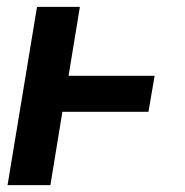

<svg xmlns="http://www.w3.org/2000/svg" viewBox="-20 -540 540 560"><path d="M2 0 88 -520H213L180 -319H431L413 -214H162L127 0Z"/></svg>

Font: Iosevka Extrabold
Style: Italic
Weight: 800
Italic angle: -9°
Monospace: yes
Designer: Belleve Invis
Foundry: Belleve Invis
Version: Version 32.5.0; ttfautohint (v1.8.4)